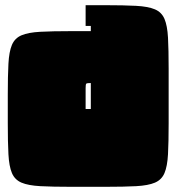

<svg xmlns="http://www.w3.org/2000/svg" viewBox="-20 -720 680 740"><path d="M255 0Q182 0 135.5 -2.5Q89 -5 63 -16Q37 -27 26 -53Q15 -79 12.5 -125.5Q10 -172 10 -245V-355Q10 -428 12.5 -474.5Q15 -521 26 -547Q37 -573 63 -584Q89 -595 135.5 -597.5Q182 -600 255 -600H330V-620H310V-700H385Q458 -700 504.5 -697.5Q551 -695 577 -684Q603 -673 614 -647Q625 -621 627.5 -575Q630 -529 630 -455V-245Q630 -172 627.5 -125.5Q625 -79 614 -53Q603 -27 577 -16Q551 -5 505 -2.5Q459 0 385 0ZM310 -300H330V-400Q315 -400 312.5 -397.5Q310 -395 310 -380Z"/></svg>

Font: Badeen Display
Style: Regular
Weight: 400
Version: Version 1.000; ttfautohint (v1.8.4.7-5d5b)